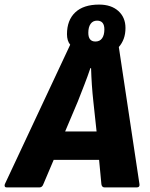

<svg xmlns="http://www.w3.org/2000/svg" viewBox="-51 -817 654 837"><path d="M-22 0Q-28 0 -30 -4Q-32 -8 -30 -14L255 -622Q241 -639 241 -668Q241 -729 277 -763Q313 -797 381 -797Q434 -797 465 -769Q496 -741 496 -695Q496 -669 488.5 -648.5Q481 -628 467 -612L557 -14Q559 0 545 0H405Q393 0 391 -14L381 -120H183L138 -14Q133 0 121 0ZM233 -244H370L356 -374Q352 -410 349.5 -447Q347 -484 346 -520H343Q331 -484 316.5 -447Q302 -410 288 -374ZM365 -636Q384 -636 394 -650Q404 -664 404 -689Q404 -727 372 -727Q354 -727 344 -713Q334 -699 334 -674Q334 -636 365 -636Z"/></svg>

Font: Sofia Sans Semi Condensed Black
Style: Italic
Weight: 900
Italic angle: -9°
Version: Version 4.100